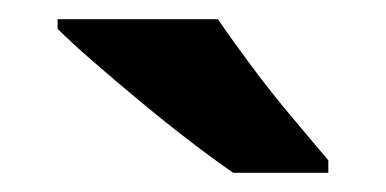

<svg xmlns="http://www.w3.org/2000/svg" viewBox="-20 -786 402 200"><path d="M207 -766Q222 -744 242.5 -716.5Q263 -689 284.5 -663.5Q306 -638 322 -619V-606H223Q204 -619 178.5 -638.5Q153 -658 126.5 -680Q100 -702 77 -722Q54 -742 40 -756V-766Z"/></svg>

Font: Noto IKEA Simplified Chinese
Style: Bold
Weight: 700
Designer: Monotype Design Team
Foundry: Monotype Imaging Inc.
Version: Version 1.100